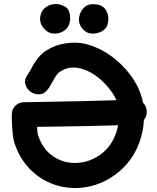

<svg xmlns="http://www.w3.org/2000/svg" viewBox="-20 -937 784 958"><path d="M364 1Q432 -1 494 -29.5Q556 -58 604 -109Q652 -160 677 -231Q695 -281 698 -339Q714 -358 712 -383Q711 -407 694 -424Q689 -450 680 -473Q658 -534 608 -590.5Q558 -647 496 -682Q450 -708 403.5 -718.5Q357 -729 303 -720Q248 -711 201 -678Q171 -656 146 -613L131 -585Q123 -572 118 -565Q100 -540 106.5 -516.5Q113 -493 133 -479Q153 -465 177.5 -466.5Q202 -468 220 -493Q229 -505 239 -524L254 -550Q266 -570 275 -576Q342 -625 435 -574Q476 -550 510 -512.5Q544 -475 561 -437Q498 -434 100 -427Q74 -427 56 -408.5Q38 -390 39 -364V-360Q38 -354 39 -349Q39 -338 40 -315Q41 -292 43.5 -267.5Q46 -243 51 -227Q75 -152 122.5 -100.5Q170 -49 232.5 -23Q295 3 364 1ZM360 -124Q297 -122 244.5 -157.5Q192 -193 169 -265Q165 -280 165 -304Q464 -308 569 -312Q566 -291 559 -273Q535 -204 480 -165Q425 -126 360 -124ZM328 -826Q333 -851 326 -876Q319 -900 294 -909Q283 -915 270 -916Q262 -917 251.5 -916.5Q241 -916 229 -912Q202 -902 190 -880.5Q178 -859 180.5 -835.5Q183 -812 200 -794Q219 -771 247.5 -769.5Q276 -768 299 -783Q322 -798 328 -826ZM519 -825Q523 -851 517 -868Q509 -890 499 -899Q488 -908 477 -912Q464 -916 447 -916Q421 -917 405 -904Q381 -885 375 -852.5Q369 -820 392 -793Q410 -771 438.5 -769.5Q467 -768 491 -782.5Q515 -797 519 -825Z"/></svg>

Font: Balsamiq Sans
Style: Bold
Weight: 700
Designer: Michael Angeles
Foundry: Balsamiq SRL
Version: Version 1.020; ttfautohint (v1.8.4.7-5d5b);gftools[0.9.26]